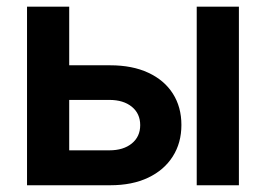

<svg xmlns="http://www.w3.org/2000/svg" viewBox="-20 -549 789 569"><path d="M147.5 -355.5H306.6Q372.1 -355.5 419.4 -333.5Q466.8 -311.5 492.2 -271.7Q517.6 -231.9 517.6 -178.7Q517.6 -125.5 491.9 -85.2Q466.3 -44.9 419.2 -22.5Q372.1 0 306.6 0H60.1V-529.3H185.1V-103.5H304.2Q345.7 -103.5 370.6 -123.8Q395.5 -144 395.5 -178.2Q395.5 -212.4 370.6 -232.7Q345.7 -252.9 304.2 -252.9H147.5ZM563 0V-529.3H688V0Z"/></svg>

Font: Inter 24pt SemiBold
Style: Regular
Weight: 600
Designer: Rasmus Andersson
Foundry: rsms
Version: Version 4.001;git-66647c0bb